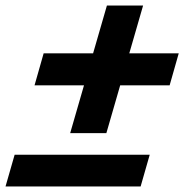

<svg xmlns="http://www.w3.org/2000/svg" viewBox="-26 -675 667 695"><path d="M278 -366H99L132 -482H311L361 -655H492L442 -482H621L588 -366H409L359 -193H228ZM516 -115 483 0H-6L27 -115Z"/></svg>

Font: Intel One Mono
Style: Bold Italic
Weight: 700
Italic angle: -16°
Monospace: yes
Designer: Fred Shallcrass
Foundry: Frere-Jones Type LLC
Version: Version 1.400;hotconv 1.1.0;makeotfexe 2.6.0;FJTRelease1.4